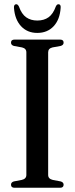

<svg xmlns="http://www.w3.org/2000/svg" viewBox="-20 -887 352 907"><path d="M207.5 -60.5Q207.5 -42 229.5 -37L266.5 -30Q280.5 -26 280.5 -14.5Q280.5 0 263.5 0H49Q32 0 32 -14.5Q32 -26 45.5 -30L82.5 -37Q104.5 -42 104.5 -60.5V-640Q104.5 -658 84 -663L45.5 -670Q32 -674 32 -685.5Q32 -700 49 -700H263.5Q280.5 -700 280.5 -685.5Q280.5 -674 266.5 -670L228 -663Q207.5 -658 207.5 -640ZM156 -790Q188 -790 209.5 -805.5Q231 -821 243.5 -856Q248.5 -867 256 -867Q268 -867 266.5 -850Q263 -795 233.5 -763.2Q204 -731.5 156 -731.5Q109 -731.5 79.5 -763.2Q50 -795 46 -850Q45 -867 57 -867Q64 -867 69.5 -856Q82 -820.5 103.8 -805.2Q125.5 -790 156 -790Z"/></svg>

Font: Fraunces 144pt Soft
Style: Regular
Weight: 400
Version: Version 1.000;[0bf87f6ff]